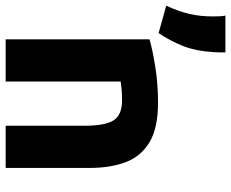

<svg xmlns="http://www.w3.org/2000/svg" viewBox="-108 -727 816 678"><g transform="rotate(90 300.0 -388.0)"><path d="M100 0V-508Q138 -519 198 -528.5Q258 -538 324 -538Q414 -538 464 -507.5Q514 -477 534 -423Q554 -369 554 -297V0H405V-279Q405 -351 386 -381Q367 -411 315 -411Q281 -411 249 -406V0ZM78 -540 -19 -567Q2 -612 10.5 -650Q19 -688 19 -731Q19 -743 18.5 -755.5Q18 -768 16 -776H146Q146 -763 146 -754Q146 -745 145 -733Q141 -671 124 -627.5Q107 -584 78 -540Z"/></g></svg>

Font: Ubuntu Sans ExtraBold
Style: Regular
Weight: 800
Designer: Dalton Maag Ltd
Foundry: Dalton Maag Ltd
Version: Version 1.006; ttfautohint (v1.8.4.7-5d5b)